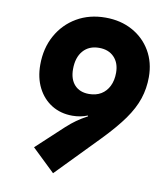

<svg xmlns="http://www.w3.org/2000/svg" viewBox="-85 -802 770 901"><g transform="rotate(10 300.0 -352.0)"><path d="M345.5 -733Q418 -733 474 -702.2Q530 -671.5 561.8 -617.2Q593.5 -563 593.5 -493Q593.5 -439 577.2 -389.8Q561 -340.5 523.8 -288.2Q486.5 -236 424 -171.5L229 29L120 -75.5L247.5 -194Q271 -215.5 293.2 -231.2Q315.5 -247 344.5 -262.5L343 -266Q309.5 -252.5 271 -252.5Q215 -252.5 172.2 -279Q129.5 -305.5 105.5 -352.8Q81.5 -400 81.5 -462Q81.5 -541 115.5 -602.2Q149.5 -663.5 209 -698.2Q268.5 -733 345.5 -733ZM340.5 -588Q292 -588 264.2 -556Q236.5 -524 236.5 -468.5Q236.5 -420.5 261.2 -393.5Q286 -366.5 330 -366.5Q363.5 -366.5 387.8 -381.2Q412 -396 425.2 -423Q438.5 -450 438.5 -486.5Q438.5 -533 412 -560.5Q385.5 -588 340.5 -588Z"/></g></svg>

Font: Google Sans Code
Style: Italic
Weight: 400
Italic angle: -10°
Monospace: yes
Designer: Google Sans Code Authors
Foundry: Google LLC
Version: Version 6.000